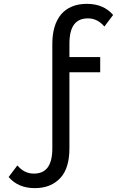

<svg xmlns="http://www.w3.org/2000/svg" viewBox="-20 -762 626 987"><path d="M24.4 147.9 69.3 88.4Q104.5 130.4 153.8 130.4Q200.7 130.4 224.1 100.1Q249 67.9 249 0V-536.6Q249 -632.8 293.5 -687.5Q340.3 -742.2 426.8 -742.2Q512.7 -742.2 561.5 -685.1L516.6 -625.5Q481.4 -667.5 432.1 -667.5Q385.3 -667.5 361.8 -637.2Q336.9 -605.5 336.9 -536.6V-468.8H495.1V-390.6H336.9V0Q336.9 100.6 292.5 150.4Q243.7 205.1 159.2 205.1Q73.2 205.1 24.4 147.9Z"/></svg>

Font: Consola Mono
Style: Book
Weight: 400
Monospace: yes
Designer: Wojciech Kalinowski "wmk69" (wmk69@o2.pl)
Foundry: Wojciech Kalinowski "wmk69" (wmk69@o2.pl)
Version: Version 2.1.0